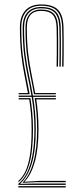

<svg xmlns="http://www.w3.org/2000/svg" viewBox="-20 -824 368 844"><path d="M60.8 -11.5V-16.2Q83 -33.2 98.8 -64.9Q114.5 -96.5 122.9 -143.8Q131.2 -191 131.2 -255.2Q131.2 -297.8 127.9 -332.5Q124.5 -367.2 119.2 -398.2H62V-403.8H118.2Q110.8 -447.8 101.6 -489.9Q92.5 -532 86.1 -582.8Q79.8 -633.5 79.8 -703Q79.8 -746.5 100.8 -769.9Q121.8 -793.2 160.8 -793.2Q205.5 -793.2 225.8 -772.2Q246 -751.2 247 -702.5Q247.5 -682.2 247.6 -649.9Q247.8 -617.5 247.6 -584.9Q247.5 -552.2 247 -531.2H241Q241.5 -552.2 241.8 -584.8Q242 -617.2 241.9 -649.6Q241.8 -682 241 -702.5Q239.8 -748 221.1 -767.8Q202.5 -787.5 160.8 -787.5Q124.8 -787.5 105.2 -765.6Q85.8 -743.8 85.8 -702.8Q85.8 -633.5 92.2 -583Q98.8 -532.5 107.8 -490.4Q116.8 -448.2 124.5 -403.8H225.5V-398.2H125.5Q130.5 -367.2 133.9 -332.5Q137.2 -297.8 137.2 -255.2Q137.2 -162.5 119.5 -104.5Q101.8 -46.5 69.8 -17.8V-16L127 -17.2H269V-11.5ZM62 -409.5V-415H102.8Q95.2 -455.8 87.1 -496.4Q79 -537 73.2 -586.5Q67.5 -636 67.5 -703Q67.5 -751.8 91.6 -778.1Q115.8 -804.5 160.8 -804.5Q212 -804.5 235 -781Q258 -757.5 259.2 -702.8Q259.8 -682.5 259.9 -650Q260 -617.5 259.9 -584.9Q259.8 -552.2 259.2 -531.2H253.2Q253.8 -552.2 254 -584.9Q254.2 -617.5 254.1 -650Q254 -682.5 253.2 -702.8Q251.8 -754.2 230.2 -776.5Q208.8 -798.8 160.8 -798.8Q118.8 -798.8 96.1 -774Q73.5 -749.2 73.5 -703Q73.5 -634.8 79.6 -584.5Q85.8 -534.2 94.4 -492.9Q103 -451.5 110.5 -409.5ZM129.5 -409.5Q121.8 -452.8 113 -494.6Q104.2 -536.5 98.1 -586.2Q92 -636 92 -702.8Q92 -741 109.8 -761.5Q127.5 -782 160.8 -782Q199.2 -782 216.6 -763.5Q234 -745 235 -702Q235.5 -682 235.6 -649.6Q235.8 -617.2 235.6 -584.8Q235.5 -552.2 234.8 -531.2H228.8Q229.2 -552.2 229.5 -584.8Q229.8 -617.2 229.6 -649.6Q229.5 -682 228.8 -702Q227.8 -742 211.9 -759.1Q196 -776.2 160.8 -776.2Q98 -776.2 98 -702.8Q98 -637.5 104 -588.6Q110 -539.8 118.5 -498.6Q127 -457.5 134.5 -415H225.5V-409.5ZM60.8 -23V-28.8Q78 -43 91 -69.5Q104 -96 111.5 -140.9Q119 -185.8 119 -255.2Q119 -294 116 -326.1Q113 -358.2 108.5 -387H62V-392.5H113.8Q118.5 -362.5 121.8 -329.2Q125 -296 125 -255.2Q125 -159.5 108.9 -103.6Q92.8 -47.8 60.8 -23ZM80.5 -20.5V-23Q110 -52 126.6 -110.9Q143.2 -169.8 143.2 -255.2Q143.2 -296 140.2 -329.4Q137.2 -362.8 132.5 -392.5H225.5V-387H139.5Q143.8 -358.5 146.5 -326.2Q149.2 -294 149.2 -255.2Q149.2 -171.8 133.4 -113.9Q117.5 -56 88.5 -26.2L88.2 -25L154.5 -29H269V-23.2H141.5ZM60.8 0V-5.8H269V0Z"/></svg>

Font: Big Shoulders Inline Display Thin ExtraLight
Style: Regular
Weight: 250
Version: Version 2.002